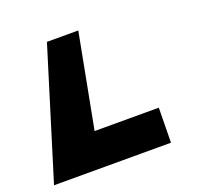

<svg xmlns="http://www.w3.org/2000/svg" viewBox="-98 -624 742 725"><g transform="rotate(-20 273.5 -261.0)"><path d="M287 -520H161L1 -2H471L473 -142H215Z"/></g></svg>

Font: Hussar Milosc
Style: Bold
Weight: 700
Foundry: Cannot Into Space Fonts
Version: Version 1.02